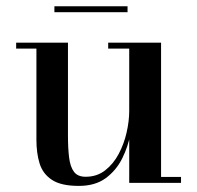

<svg xmlns="http://www.w3.org/2000/svg" viewBox="-20 -600 646 630"><path d="M238.5 10Q180.5 10 150.5 -9.8Q120.5 -29.5 110 -63.5Q99.5 -97.5 99.5 -141V-440.5H33V-460H203V-155Q203 -113 206.8 -82.8Q210.5 -52.5 222.8 -36.2Q235 -20 261 -20Q298 -20 325 -41Q352 -62 369.5 -95Q387 -128 395.5 -165.5Q404 -203 404 -236L416 -238Q416 -204 408.2 -161.8Q400.5 -119.5 381 -80.2Q361.5 -41 327 -15.5Q292.5 10 238.5 10ZM404 0V-440.5H335V-460H508.5V-19.5H574V0ZM158.5 -560V-579.5H398.5V-560Z"/></svg>

Font: Bodoni Moda 11pt Medium
Style: Regular
Weight: 500
Designer: Owen Earl
Foundry: indestructible type
Version: Version 2.004